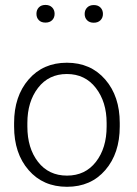

<svg xmlns="http://www.w3.org/2000/svg" viewBox="-20 -733 544 764"><path d="M88.9 -243.7V-229.5Q88.9 -143.6 131.3 -88.9Q173.8 -34.2 246.6 -34.2Q319.3 -34.2 361.8 -89.1Q404.3 -144 404.3 -229.5V-243.7Q404.3 -327.6 361.3 -383.1Q318.4 -438.5 246.1 -438.5Q173.8 -438.5 131.3 -383.3Q88.9 -328.1 88.9 -243.7ZM36.1 -229.5V-243.7Q36.1 -350.1 93.8 -416.7Q151.4 -483.4 246.1 -483.4Q340.8 -483.4 398.7 -416.7Q456.5 -350.1 456.5 -243.7V-229.5Q456.5 -123 399.2 -56.4Q341.8 10.3 246.6 10.3Q151.4 10.3 93.8 -56.2Q36.1 -122.6 36.1 -229.5ZM379.6 -652.3Q369.6 -642.6 353 -642.6Q336.4 -642.6 326.7 -652.3Q316.9 -662.1 316.9 -677.5Q316.9 -692.9 326.7 -702.9Q336.4 -712.9 353.3 -712.9Q370.1 -712.9 379.9 -702.9Q389.6 -692.9 389.6 -677.5Q389.6 -662.1 379.6 -652.3ZM197.3 -678Q197.3 -662.6 187.5 -652.8Q177.7 -643.1 160.9 -643.1Q144 -643.1 134.5 -652.8Q125 -662.6 125 -678Q125 -693.4 134.5 -703.4Q144 -713.4 160.9 -713.4Q177.7 -713.4 187.5 -703.4Q197.3 -693.4 197.3 -678Z"/></svg>

Font: Yantramanav Light
Style: Regular
Weight: 300
Version: Version 1.001;PS 1.0;hotconv 1.0.72;makeotf.lib2.5.5900; ttf